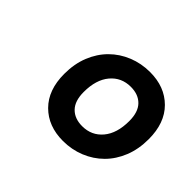

<svg xmlns="http://www.w3.org/2000/svg" viewBox="-89 -839 607 607"><g transform="rotate(45 214.5 -535.5)"><path d="M241 -361Q175 -361 134.5 -401.5Q94 -442 94 -514Q94 -559 108.5 -595Q123 -631 148.5 -656.5Q174 -682 208.5 -696Q243 -710 282 -710Q348 -710 388.5 -669.5Q429 -629 429 -557Q429 -512 414.5 -476Q400 -440 374.5 -414.5Q349 -389 314.5 -375Q280 -361 241 -361ZM251 -437Q293 -437 319 -468Q345 -499 345 -554Q345 -594 325.5 -614Q306 -634 272 -634Q230 -634 204 -603Q178 -572 178 -517Q178 -477 197.5 -457Q217 -437 251 -437Z"/></g></svg>

Font: IBM Plex Sans Condensed SemiBold
Style: Italic
Weight: 600
Width: 3
Italic angle: -11°
Designer: Mike Abbink, Paul van der Laan, Pieter van Rosmalen
Foundry: Bold Monday
Version: Version 1.3